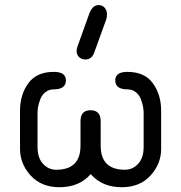

<svg xmlns="http://www.w3.org/2000/svg" viewBox="-20 -746 728 772"><path d="M377 -725.6C360.7 -725.6 348.3 -714.8 339.8 -693.4L292 -560.5C289.4 -553.4 288.1 -546.9 288.1 -541C288.1 -530.6 291.5 -522.3 298.3 -516.1C305.2 -509.9 313.5 -506.8 323.2 -506.8C340.8 -506.8 352.9 -516.6 359.4 -536.1L407.2 -668C409.2 -674.5 410.2 -681.3 410.2 -688.5C410.2 -698.9 407.1 -707.7 400.9 -714.8C394.7 -722 386.7 -725.6 377 -725.6ZM344.7 -45.9C375.3 -10.7 417 6.8 469.7 6.8C517.9 6.8 556.3 -8.8 585 -40C613.6 -71.3 627.9 -107.1 627.9 -147.5V-300.8C627.9 -343.8 616.9 -380.5 594.7 -411.1C572.6 -441.7 538.4 -457 492.2 -457C459.6 -457 443.4 -445.6 443.4 -422.9C443.4 -398.8 459.6 -386.7 492.2 -386.7C505.2 -386.7 516.4 -383 525.9 -375.5C535.3 -368 542.2 -358.6 546.4 -347.2C550.6 -335.8 553.5 -325.7 555.2 -316.9C556.8 -308.1 557.6 -300.1 557.6 -293V-155.3C557.6 -126 550.3 -103.4 535.6 -87.4C521 -71.5 503.3 -63.5 482.4 -63.5C417.3 -63.5 384.8 -95.7 384.8 -160.2V-258.8C384.8 -288.1 371.1 -302.7 343.8 -302.7C317.1 -302.7 303.7 -288.1 303.7 -258.8V-160.2C303.7 -95.7 271.2 -63.5 206.1 -63.5C185.2 -63.5 167.5 -71.5 152.8 -87.4C138.2 -103.4 130.9 -126 130.9 -155.3V-293C130.9 -300.1 131.7 -308.1 133.3 -316.9C134.9 -325.7 137.9 -335.8 142.1 -347.2C146.3 -358.6 153.2 -368 162.6 -375.5C172 -383 183.3 -386.7 196.3 -386.7C228.8 -386.7 245.1 -398.8 245.1 -422.9C245.1 -445.6 228.8 -457 196.3 -457C150.1 -457 115.9 -441.7 93.8 -411.1C71.6 -380.5 60.5 -343.8 60.5 -300.8V-147.5C60.5 -107.1 74.9 -71.3 103.5 -40C132.2 -8.8 170.6 6.8 218.8 6.8C272.1 6.8 314.1 -10.7 344.7 -45.9Z"/></svg>

Font: Jura
Style: DemiBold
Weight: 600
Version: Version 2.5.1